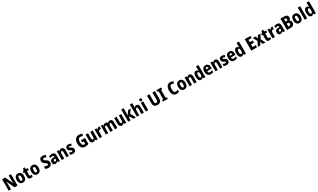

<svg xmlns="http://www.w3.org/2000/svg" viewBox="1077 -5589 17231 10420"><g transform="rotate(-30 9692.0 -379.0)"><path d="M626 0V-714H481V-415C482 -364 485 -310 488 -235H484L259 -714H71V0H215V-303C213 -352 211 -411 206 -489H210L437 0Z M1196 -276C1196 -458 1103 -559 966 -559C807 -559 732 -444 732 -276C732 -115 812 10 963 10C1126 10 1196 -118 1196 -276ZM886 -275C886 -383 909 -434 964 -434C1021 -434 1043 -383 1043 -276C1043 -168 1021 -116 965 -116C909 -116 886 -169 886 -275Z M1505 -118C1473 -118 1458 -136 1458 -174V-429H1575V-549H1458V-663H1357L1319 -546L1247 -503V-429H1306V-173C1306 -44 1357 10 1458 10C1507 10 1549 -1 1582 -18V-135C1554 -124 1529 -118 1505 -118Z M2105 -276C2105 -458 2012 -559 1875 -559C1716 -559 1641 -444 1641 -276C1641 -115 1721 10 1872 10C2035 10 2105 -118 2105 -276ZM1795 -275C1795 -383 1818 -434 1873 -434C1930 -434 1952 -383 1952 -276C1952 -168 1930 -116 1874 -116C1818 -116 1795 -169 1795 -275Z M2790 -208C2790 -307 2739 -363 2647 -416C2568 -462 2542 -479 2542 -525C2542 -560 2564 -585 2607 -585C2648 -585 2688 -571 2744 -542L2790 -674C2724 -707 2665 -724 2605 -724C2465 -724 2385 -644 2386 -517C2386 -395 2464 -348 2530 -305C2601 -262 2633 -238 2633 -196C2633 -159 2612 -130 2559 -130C2504 -130 2440 -155 2380 -189V-33C2439 -3 2498 10 2560 10C2702 10 2790 -77 2790 -208Z M3089 -560C3017 -560 2951 -543 2896 -512L2941 -403C2989 -429 3029 -442 3068 -442C3110 -442 3131 -416 3131 -366V-346L3053 -343C2922 -337 2852 -283 2852 -166C2852 -67 2899 10 2993 10C3067 10 3106 -16 3144 -73H3147L3174 0H3282V-363C3282 -495 3211 -560 3089 -560ZM3092 -249 3131 -251V-203C3131 -144 3099 -107 3056 -107C3024 -107 3005 -125 3005 -169C3005 -218 3031 -247 3092 -249Z M3682 -559C3622 -559 3573 -534 3546 -481H3537L3519 -549H3402V0H3553V-256C3553 -380 3571 -430 3632 -430C3677 -430 3692 -391 3692 -315V0H3843V-360C3843 -492 3781 -559 3682 -559Z M4293 -165C4293 -255 4242 -298 4169 -336C4092 -377 4082 -387 4082 -409C4082 -430 4097 -441 4126 -441C4168 -441 4205 -423 4245 -401L4287 -515C4231 -545 4180 -559 4121 -559C4004 -559 3934 -503 3934 -402C3934 -318 3971 -270 4050 -232C4135 -191 4142 -176 4142 -153C4142 -127 4124 -113 4086 -113C4037 -113 3980 -133 3934 -158V-21C3985 1 4033 10 4093 10C4221 10 4293 -50 4293 -165Z M4835 -409V-277H4933V-133C4912 -128 4892 -124 4865 -124C4775 -124 4734 -214 4734 -355C4734 -504 4795 -590 4897 -590C4948 -590 4996 -576 5035 -552L5082 -679C5031 -706 4964 -724 4894 -724C4687 -724 4572 -584 4572 -359C4572 -124 4672 10 4858 10C4942 10 5015 -5 5087 -32V-409Z M5649 -549H5497V-281C5497 -179 5484 -120 5416 -120C5375 -120 5358 -159 5358 -237V-549H5207V-192C5207 -60 5267 10 5369 10C5430 10 5477 -16 5505 -69H5513L5532 0H5649Z M6044 -559C5984 -559 5938 -511 5915 -460H5907L5885 -549H5770V0H5922V-278C5921 -363 5965 -404 6034 -404C6049 -404 6066 -402 6076 -399L6088 -554C6072 -558 6057 -559 6044 -559Z M6722 -559C6664 -559 6616 -534 6590 -484H6577C6556 -530 6513 -559 6445 -559C6385 -559 6332 -534 6307 -480H6298L6280 -549H6163V0H6314V-254C6314 -372 6331 -430 6390 -430C6428 -430 6445 -391 6445 -314V0H6597V-270C6597 -377 6616 -430 6672 -430C6710 -430 6728 -391 6728 -314V0H6879V-359C6879 -496 6827 -559 6722 -559Z M7439 -549H7287V-281C7287 -179 7274 -120 7206 -120C7165 -120 7148 -159 7148 -237V-549H6997V-192C6997 -60 7057 10 7159 10C7220 10 7267 -16 7295 -69H7303L7322 0H7439Z M7711 -440V-760H7560V0H7711V-167L7765 -214L7876 0H8044L7867 -317L8036 -549H7871L7755 -381C7737 -358 7723 -333 7706 -302H7704C7708 -348 7711 -392 7711 -440Z M8253 -611V-760H8102V0H8253V-256C8253 -373 8270 -430 8334 -430C8374 -430 8392 -392 8392 -315V0H8543V-360C8543 -491 8482 -560 8381 -560C8321 -560 8277 -534 8251 -481H8243C8249 -513 8253 -563 8253 -611Z M8739 -768C8687 -768 8658 -744 8658 -689C8658 -635 8688 -611 8739 -611C8790 -611 8820 -635 8820 -689C8820 -743 8792 -768 8739 -768ZM8814 -549H8663V0H8814Z M9646 -239V-714H9489V-255C9489 -160 9461 -126 9397 -126C9335 -126 9303 -157 9303 -254V-714H9147V-238C9147 -78 9234 10 9394 10C9560 10 9646 -83 9646 -239Z M10042 0V-86L9969 -123V-591L10042 -628V-714H9739V-628L9812 -591V-123L9739 -86V0Z M10609 -590C10651 -590 10694 -572 10736 -546L10781 -675C10723 -707 10663 -724 10600 -724C10422 -724 10320 -572 10320 -356C10320 -126 10412 10 10593 10C10655 10 10707 -2 10758 -28V-165C10706 -141 10661 -124 10613 -124C10524 -124 10482 -204 10482 -355C10482 -496 10524 -590 10609 -590Z M11310 -276C11310 -458 11217 -559 11080 -559C10921 -559 10846 -444 10846 -276C10846 -115 10926 10 11077 10C11240 10 11310 -118 11310 -276ZM11000 -275C11000 -383 11023 -434 11078 -434C11135 -434 11157 -383 11157 -276C11157 -168 11135 -116 11079 -116C11023 -116 11000 -169 11000 -275Z M11688 -559C11628 -559 11579 -534 11552 -481H11543L11525 -549H11408V0H11559V-256C11559 -380 11577 -430 11638 -430C11683 -430 11698 -391 11698 -315V0H11849V-360C11849 -492 11787 -559 11688 -559Z M12119 10C12179 10 12214 -15 12246 -61H12253L12278 0H12397V-760H12246V-584C12246 -553 12250 -517 12253 -479H12248C12219 -531 12176 -559 12117 -559C12011 -559 11944 -456 11944 -275C11944 -95 12010 10 12119 10ZM12170 -114C12124 -114 12097 -167 12097 -276C12097 -379 12123 -432 12170 -432C12227 -432 12249 -385 12249 -286V-259C12248 -159 12226 -114 12170 -114Z M12716 -559C12574 -559 12493 -459 12493 -272C12493 -89 12575 10 12734 10C12802 10 12855 -2 12903 -29V-151C12850 -120 12805 -108 12750 -108C12680 -108 12644 -149 12643 -231H12931V-310C12931 -467 12852 -559 12716 -559ZM12718 -445C12765 -445 12791 -405 12791 -336H12644C12647 -415 12677 -445 12718 -445Z M13305 -559C13245 -559 13196 -534 13169 -481H13160L13142 -549H13025V0H13176V-256C13176 -380 13194 -430 13255 -430C13300 -430 13315 -391 13315 -315V0H13466V-360C13466 -492 13404 -559 13305 -559Z M13916 -165C13916 -255 13865 -298 13792 -336C13715 -377 13705 -387 13705 -409C13705 -430 13720 -441 13749 -441C13791 -441 13828 -423 13868 -401L13910 -515C13854 -545 13803 -559 13744 -559C13627 -559 13557 -503 13557 -402C13557 -318 13594 -270 13673 -232C13758 -191 13765 -176 13765 -153C13765 -127 13747 -113 13709 -113C13660 -113 13603 -133 13557 -158V-21C13608 1 13656 10 13716 10C13844 10 13916 -50 13916 -165Z M14203 -559C14061 -559 13980 -459 13980 -272C13980 -89 14062 10 14221 10C14289 10 14342 -2 14390 -29V-151C14337 -120 14292 -108 14237 -108C14167 -108 14131 -149 14130 -231H14418V-310C14418 -467 14339 -559 14203 -559ZM14205 -445C14252 -445 14278 -405 14278 -336H14131C14134 -415 14164 -445 14205 -445Z M14662 10C14722 10 14757 -15 14789 -61H14796L14821 0H14940V-760H14789V-584C14789 -553 14793 -517 14796 -479H14791C14762 -531 14719 -559 14660 -559C14554 -559 14487 -456 14487 -275C14487 -95 14553 10 14662 10ZM14713 -114C14667 -114 14640 -167 14640 -276C14640 -379 14666 -432 14713 -432C14770 -432 14792 -385 14792 -286V-259C14791 -159 14769 -114 14713 -114Z M15630 0V-133H15431V-304H15616V-436H15431V-582H15630V-714H15275V0Z M15827 -281 15682 0H15847L15923 -171L16001 0H16167L16023 -280L16161 -549H15995L15925 -391L15855 -549H15688Z M16443 -118C16411 -118 16396 -136 16396 -174V-429H16513V-549H16396V-663H16295L16257 -546L16185 -503V-429H16244V-173C16244 -44 16295 10 16396 10C16445 10 16487 -1 16520 -18V-135C16492 -124 16467 -118 16443 -118Z M16878 -559C16818 -559 16772 -511 16749 -460H16741L16719 -549H16604V0H16756V-278C16755 -363 16799 -404 16868 -404C16883 -404 16900 -402 16910 -399L16922 -554C16906 -558 16891 -559 16878 -559Z M17190 -560C17118 -560 17052 -543 16997 -512L17042 -403C17090 -429 17130 -442 17169 -442C17211 -442 17232 -416 17232 -366V-346L17154 -343C17023 -337 16953 -283 16953 -166C16953 -67 17000 10 17094 10C17168 10 17207 -16 17245 -73H17248L17275 0H17383V-363C17383 -495 17312 -560 17190 -560ZM17193 -249 17232 -251V-203C17232 -144 17200 -107 17157 -107C17125 -107 17106 -125 17106 -169C17106 -218 17132 -247 17193 -249Z M17717 -714H17513V0H17746C17891 0 17980 -80 17980 -208C17980 -304 17943 -354 17871 -374V-379C17932 -393 17967 -455 17967 -535C17967 -662 17882 -714 17717 -714ZM17723 -433H17669V-585H17720C17778 -585 17807 -562 17807 -513C17807 -459 17781 -433 17723 -433ZM17669 -308H17729C17791 -308 17819 -277 17819 -222C17819 -162 17793 -131 17733 -131H17669Z M18525 -276C18525 -458 18432 -559 18295 -559C18136 -559 18061 -444 18061 -276C18061 -115 18141 10 18292 10C18455 10 18525 -118 18525 -276ZM18215 -275C18215 -383 18238 -434 18293 -434C18350 -434 18372 -383 18372 -276C18372 -168 18350 -116 18294 -116C18238 -116 18215 -169 18215 -275Z M18774 0V-760H18623V0Z M19046 10C19106 10 19141 -15 19173 -61H19180L19205 0H19324V-760H19173V-584C19173 -553 19177 -517 19180 -479H19175C19146 -531 19103 -559 19044 -559C18938 -559 18871 -456 18871 -275C18871 -95 18937 10 19046 10ZM19097 -114C19051 -114 19024 -167 19024 -276C19024 -379 19050 -432 19097 -432C19154 -432 19176 -385 19176 -286V-259C19175 -159 19153 -114 19097 -114Z"/></g></svg>

Font: Noto Sans Gurmukhi UI Condensed ExtraBold
Style: Regular
Weight: 800
Width: 3
Designer: Jelle Bosma - Monotype Design Team
Foundry: Monotype Imaging Inc.
Version: Version 2.004